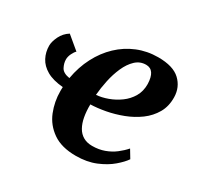

<svg xmlns="http://www.w3.org/2000/svg" viewBox="-127 -707 888 865"><g transform="rotate(30 316.5 -275.0)"><path d="M131 -398Q123 -391 115.2 -375Q107.5 -359 107.5 -344.5Q107.5 -324.5 118 -304.5Q128.5 -284.5 163 -279Q174 -341.5 200.8 -393Q227.5 -444.5 267 -482Q306.5 -519.5 356.5 -540Q406.5 -560.5 463.5 -560.5Q541.5 -560.5 577.8 -526.2Q614 -492 615 -440.5Q616 -393.5 595.5 -358Q575 -322.5 540.8 -297.2Q506.5 -272 464.8 -256Q423 -240 381 -232.2Q339 -224.5 304 -223.5Q303.5 -188 308.8 -159.2Q314 -130.5 326 -109.2Q338 -88 357.5 -76.8Q377 -65.5 404 -65.5Q438.5 -65.5 467.2 -76Q496 -86.5 518.8 -104Q541.5 -121.5 558.5 -141L583.5 -99.5Q569.5 -78.5 539.5 -52.8Q509.5 -27 464.8 -8.5Q420 10 362.5 10Q288 10 242.5 -21.8Q197 -53.5 177 -103.5Q157 -153.5 157 -208.5Q157 -213.5 157.2 -218.8Q157.5 -224 157.5 -229Q104.5 -233.5 72.5 -252Q40.5 -270.5 25.8 -298.8Q11 -327 11 -360.5Q11 -381 24.2 -408.8Q37.5 -436.5 64.5 -453.5ZM433 -504Q401.5 -504 378.5 -482.2Q355.5 -460.5 340 -425.5Q324.5 -390.5 316 -350.5Q307.5 -310.5 304.5 -273.5Q332.5 -275.5 363.5 -286.8Q394.5 -298 421.8 -317.8Q449 -337.5 465.8 -366.2Q482.5 -395 482 -432Q481 -467.5 468.8 -485.8Q456.5 -504 433 -504Z"/></g></svg>

Font: Merriweather 36pt
Style: Bold Italic
Weight: 700
Italic angle: -7.8°
Version: Version 2.101